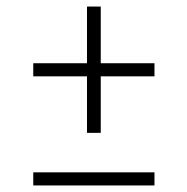

<svg xmlns="http://www.w3.org/2000/svg" viewBox="-20 -566 572 586"><path d="M245.5 -160.5V-333H81.5V-373H245.5V-546H287.5V-373H451.5V-333H287.5V-160.5ZM81.5 0V-40H451.5V0Z"/></svg>

Font: Encode Sans Condensed Thin ExtraLight
Style: Regular
Weight: 250
Version: Version 3.002